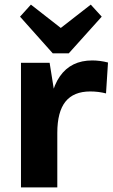

<svg xmlns="http://www.w3.org/2000/svg" viewBox="-20 -812 488 832"><path d="M70.9 -540H195L228.3 -331.1V0H70.9ZM191.4 -277.7Q191.4 -412.2 239.4 -481.1Q287.4 -550.1 379.9 -550.1Q396.4 -550.1 413.7 -547.8Q431 -545.6 448 -541.1L439.4 -407.2Q406.8 -415.7 371.2 -415.7Q299 -415.7 263.6 -371.5Q228.3 -327.2 228.3 -236.1ZM420.8 -739.8 277.9 -580.8H208.7L66.8 -739.8L113.9 -792L287.8 -656.2H198.9L373.3 -792Z"/></svg>

Font: Pathway Extreme 8pt Thin 12pt
Style: Regular
Weight: 100
Version: Version 1.001;gftools[0.9.26]